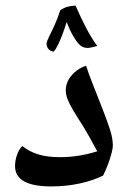

<svg xmlns="http://www.w3.org/2000/svg" viewBox="-20 -669 468 689"><path d="M164 0Q34 0 34 -73Q34 -93 41 -113Q48 -133 60 -145Q85 -125 117 -115Q149 -105 196 -105Q262 -105 329 -126Q315 -152 302.5 -174.5Q290 -197 279 -215Q257 -249 243 -272.5Q229 -296 222.5 -313Q216 -330 216 -344Q216 -374 237 -398.5Q258 -423 289 -433Q297 -408 308.5 -378.5Q320 -349 331.5 -320Q343 -291 351 -270Q365 -234 375 -203Q385 -172 385 -146Q385 -137 380 -118Q375 -99 367 -78Q359 -57 350 -39Q314 -21 265.5 -10.5Q217 0 164 0ZM173 -484Q163 -484 155 -492Q147 -500 147 -513Q147 -519 155.5 -536Q164 -553 175.5 -578Q187 -603 196 -632Q209 -641 221.5 -644.5Q234 -648 251 -649Q269 -608 288 -571Q307 -534 329 -504Q314 -500 306.5 -498.5Q299 -497 294 -497Q278 -497 266.5 -507.5Q255 -518 242 -541Q236 -551 230.5 -563Q225 -575 219 -590Q214 -572 206 -550.5Q198 -529 189.5 -511Q181 -493 173 -484Z"/></svg>

Font: Noto Naskh Arabic SemiBold
Style: Regular
Weight: 600
Designer: Monotype Design Team, David Williams, Mohamad Dakak and Nizar Qandah
Foundry: Monotype Imaging Inc.
Version: Version 2.016